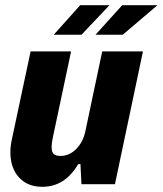

<svg xmlns="http://www.w3.org/2000/svg" viewBox="-20 -710 627 740"><path d="M423 0H294L290 -78L281 -77Q230 10 143 10Q86 10 53 -26.5Q20 -63 20 -124Q20 -147 26 -174L98 -512H254L183 -177Q179 -158 179 -143Q179 -124 187 -116.5Q195 -109 213 -109Q247 -109 273.5 -135.5Q300 -162 309 -204L374 -512H531ZM289 -690H402L294 -576H187ZM451 -690H587L453 -576H348Z"/></svg>

Font: Decalotype ExtraBold Italic
Style: Regular
Weight: 800
Italic angle: -12°
Designer: Alfredo Marco Pradil
Foundry: Alfredo Marco Pradil
Version: Version 1.0